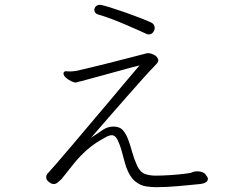

<svg xmlns="http://www.w3.org/2000/svg" viewBox="-20 -754 1040 798"><path d="M599 -611Q592 -611 589 -613Q579 -618 555 -628.5Q531 -639 501 -652Q471 -665 441.5 -676Q412 -687 390 -693Q372 -698 372 -713Q372 -721 378.5 -727.5Q385 -734 396 -734Q398 -734 399.5 -733.5Q401 -733 402 -733Q413 -731 440 -722.5Q467 -714 500 -702.5Q533 -691 562.5 -679.5Q592 -668 607 -661Q623 -654 623 -638Q623 -628 616 -619.5Q609 -611 599 -611ZM596 -533Q606 -533 618.5 -527Q631 -521 635 -512Q638 -508 638 -503Q638 -497 632.5 -490.5Q627 -484 619 -476Q604 -461 574 -427.5Q544 -394 506.5 -351.5Q469 -309 430 -264Q391 -219 358 -181Q390 -203 409.5 -215.5Q429 -228 452 -228Q478 -228 492 -211.5Q506 -195 516 -165Q521 -152 528.5 -124.5Q536 -97 550 -65Q563 -38 582.5 -31Q602 -24 627 -24Q652 -24 684 -26Q716 -28 741 -31Q766 -34 771 -35Q779 -38 785 -40Q791 -42 798 -42Q824 -42 834 -29.5Q844 -17 844 -11Q844 7 811 11Q771 15 721.5 19.5Q672 24 628 24Q610 24 586.5 20.5Q563 17 541 -1Q519 -19 504 -61Q496 -87 488 -118Q480 -149 469 -172Q459 -192 445 -192Q433 -192 418 -183Q373 -159 342 -131.5Q311 -104 286.5 -73.5Q262 -43 236 -10Q229 -3 220.5 4Q212 11 203 11Q200 11 194 9Q187 6 179.5 -1Q172 -8 172 -18Q172 -27 179 -34Q189 -45 214.5 -74Q240 -103 274.5 -144Q309 -185 348 -231Q387 -277 424.5 -321.5Q462 -366 492.5 -402.5Q523 -439 541.5 -460.5Q560 -482 560 -482Q534 -476 493 -464.5Q452 -453 405.5 -440.5Q359 -428 315 -416Q308 -415 303 -413Q298 -411 293 -411Q288 -411 276 -416.5Q264 -422 254 -431Q244 -440 244 -448Q244 -452 245 -453Q248 -458 254 -458Q257 -458 261.5 -457.5Q266 -457 272 -457Q282 -457 300 -460Q314 -463 347 -471Q380 -479 420.5 -489Q461 -499 499 -509Q537 -519 563 -525.5Q589 -532 592 -533Z"/></svg>

Font: Moon Stars Kai T HW Light
Style: Regular
Weight: 300
Designer: GuiWonder
Version: Version 1.101